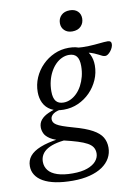

<svg xmlns="http://www.w3.org/2000/svg" viewBox="-155 -729 753 1048"><g transform="rotate(-10 222.0 -205.5)"><path d="M455.5 -386Q447 -386 439.2 -389.5Q431.5 -393 421.5 -398.5Q411.5 -404 397 -410Q382.5 -416 361.8 -421Q341 -426 310.5 -428L301 -457.5Q341.5 -453.5 375.5 -455Q409.5 -456.5 436 -459.5Q462.5 -462.5 481 -462.5Q491 -462.5 496 -458Q501 -453.5 501 -444.5Q501 -435 496.5 -424.8Q492 -414.5 485 -405.8Q478 -397 470.2 -391.5Q462.5 -386 455.5 -386ZM187 -175Q207 -175 226 -184Q245 -193 261.2 -209.2Q277.5 -225.5 289.5 -248Q301.5 -270.5 308.5 -297.5Q315.5 -324.5 315.5 -355Q315.5 -392 301.8 -409Q288 -426 259.5 -426Q239.5 -426 220.5 -417.2Q201.5 -408.5 185.2 -392.2Q169 -376 156.8 -353.5Q144.5 -331 137.8 -304Q131 -277 131 -246.5Q131 -209.5 144.8 -192.2Q158.5 -175 187 -175ZM265 -464.5Q308 -464.5 335.2 -449Q362.5 -433.5 376 -406.8Q389.5 -380 389.5 -345.5Q389.5 -304 373 -266.2Q356.5 -228.5 327.8 -199.2Q299 -170 261.5 -153.2Q224 -136.5 181 -136.5Q138.5 -136.5 111 -152Q83.5 -167.5 70.2 -194.5Q57 -221.5 57 -255.5Q57 -297 73.2 -334.8Q89.5 -372.5 118.5 -401.8Q147.5 -431 185 -447.8Q222.5 -464.5 265 -464.5ZM162.5 254Q108.5 254 67.8 245.8Q27 237.5 -0.2 222Q-27.5 206.5 -41.5 184.5Q-55.5 162.5 -55.5 135.5Q-55.5 103.5 -36.5 80.2Q-17.5 57 22.2 41Q62 25 124.5 16L155.5 1.5L189 27Q146 28 113.8 35.2Q81.5 42.5 60.2 55Q39 67.5 28.8 85Q18.5 102.5 18.5 124Q18.5 151 34.5 171.5Q50.5 192 84 203.2Q117.5 214.5 169 214.5Q218.5 214.5 251 202.5Q283.5 190.5 299.5 171Q315.5 151.5 315.5 129Q315.5 109.5 306.5 95.2Q297.5 81 277.5 70Q257.5 59 225.8 49Q194 39 149 28.5Q102 18 78.8 3Q55.5 -12 47.8 -29Q40 -46 40 -63Q40 -87 54.8 -104.5Q69.5 -122 97.2 -134.2Q125 -146.5 162 -154.5L180 -142.5Q141 -138.5 123.5 -126Q106 -113.5 106 -96.5Q106 -87.5 110 -80Q114 -72.5 125.2 -65Q136.5 -57.5 158.2 -49.8Q180 -42 215.5 -32Q281.5 -14 318.5 6.5Q355.5 27 370.2 52Q385 77 385 109Q385 140.5 370.2 167Q355.5 193.5 327 213Q298.5 232.5 257 243.2Q215.5 254 162.5 254ZM301 -549Q274 -549 257.8 -564.8Q241.5 -580.5 241.5 -604.5Q241.5 -630.5 258.8 -647.8Q276 -665 306.5 -665Q334 -665 350 -649.8Q366 -634.5 366 -610Q366 -584 349 -566.5Q332 -549 301 -549Z"/></g></svg>

Font: Newsreader 14pt
Style: Italic
Weight: 400
Italic angle: -17°
Designer: Hugues Gentile
Foundry: Production Type
Version: Version 1.003